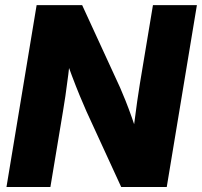

<svg xmlns="http://www.w3.org/2000/svg" viewBox="-20 -748 808 768"><path d="M5.9 0 126.5 -727.5H308.6L460.4 -397.5Q469.7 -376.5 482.2 -345.2Q494.6 -314 507.6 -277.3Q520.5 -240.7 531.7 -204.1L506.8 -167Q510.7 -204.1 516.6 -251.5Q522.5 -298.8 528.8 -342.8Q535.2 -386.7 539.6 -413.6L591.8 -727.5H767.6L647 0H464.8L325.7 -302.7Q314 -329.1 299.1 -365Q284.2 -400.9 267.6 -445.1Q251 -489.3 233.4 -540L264.2 -551.3Q259.3 -498.5 253.2 -450Q247.1 -401.4 241.5 -363.3Q235.8 -325.2 231.9 -302.7L181.6 0Z"/></svg>

Font: Inter 28pt ExtraBold
Style: Italic
Weight: 800
Italic angle: -9.3988°
Designer: Rasmus Andersson
Foundry: rsms
Version: Version 4.001;git-66647c0bb